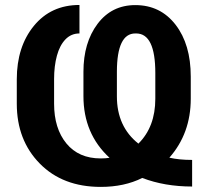

<svg xmlns="http://www.w3.org/2000/svg" viewBox="-20 -741 839 772"><path d="M385 10.5Q232 10.5 139.8 -83.5Q47.5 -177.5 47.5 -324V-422Q47.5 -553 116.2 -637Q185 -721 299.5 -721V-606.5Q266 -606.5 243 -582.5Q220 -558.5 208.8 -517Q197.5 -475.5 197.5 -423V-324Q197.5 -224.5 247 -164.2Q296.5 -104 385 -104Q405 -104 420.5 -106.5Q315.5 -203 315.5 -354.5V-452.5Q315.5 -569.5 372.2 -645Q429 -720.5 524 -720.5Q625 -720.5 686 -641.5Q747 -562.5 747 -433V-344Q747 -204.5 661 -107Q700 -98 752.5 -98V9Q642 9 552 -25.5Q480 10.5 385 10.5ZM536.5 -163.5Q604.5 -231 604.5 -344V-447.5Q604.5 -606.5 527.5 -606.5H524Q450.5 -606.5 450 -453.5V-353.5Q450 -232 536.5 -163.5Z"/></svg>

Font: Roberto Sans
Style: Bold
Weight: 700
Designer: Google (font) & Cristiano Sobral (main changes)
Version: Version 1.000;October 12, 2021;FontCreator 14.0.0.2814 64-bi